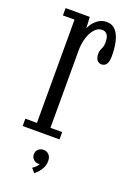

<svg xmlns="http://www.w3.org/2000/svg" viewBox="-136 -580 551 801"><g transform="rotate(20 139.5 -180.0)"><path d="M12.5 0V-32.5H64V-491H12.5V-523.5H120L122.5 -473Q123.5 -478.5 132.2 -491.8Q141 -505 156.8 -516.5Q172.5 -528 195 -528Q219 -528 234 -511.2Q249 -494.5 255.8 -465.8Q262.5 -437 262.5 -401Q262.5 -377.5 255 -365.8Q247.5 -354 233.5 -354Q221 -354 213.2 -363.5Q205.5 -373 205.5 -392Q205.5 -403 208.8 -409.8Q212 -416.5 215 -424.8Q218 -433 218 -446.5Q218 -470 209.8 -480.2Q201.5 -490.5 188 -490.5Q168.5 -490.5 154 -473.8Q139.5 -457 131.8 -431.2Q124 -405.5 124 -378.5V-32.5H176V0ZM125 168.5 109 150Q114 147.5 123.2 139Q132.5 130.5 133.5 124Q132.5 125.5 127.5 125.5Q114.5 125.5 105.5 116.5Q96.5 107.5 96.5 94.5Q96.5 81 106 72.2Q115.5 63.5 128.5 63.5Q143.5 63.5 153 73.5Q162.5 83.5 162.5 101Q162.5 117.5 156.2 130.5Q150 143.5 141.2 153Q132.5 162.5 125 168.5Z"/></g></svg>

Font: Imbue Thin 10pt Light
Style: Regular
Weight: 300
Version: Version 1.102